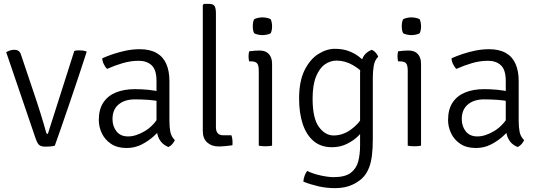

<svg xmlns="http://www.w3.org/2000/svg" viewBox="-20 -755 2793 995"><path d="M365 -491Q373.5 -493.5 380.2 -493.8Q387 -494 393 -494Q403 -494 411 -492.8Q419 -491.5 427 -489L429 -486Q410 -426.5 387.2 -358.5Q364.5 -290.5 341.5 -223.2Q318.5 -156 298.5 -98Q278.5 -40 264 0Q253 3 240.2 4Q227.5 5 216 5Q194.5 5 184 -2.8Q173.5 -10.5 163 -42L12 -485Q27 -492.5 36.5 -494.8Q46 -497 55 -497Q67 -497 75.8 -491.2Q84.5 -485.5 89 -471L170 -230Q179.5 -201.5 189.2 -170Q199 -138.5 207 -111.5Q215 -84.5 219 -69Q221.5 -61 228 -61Z M492 -133Q492 -188 515.5 -223.5Q539 -259 581 -276Q623 -293 679 -293Q710.5 -293 746.8 -289.8Q783 -286.5 815 -278V-228Q785 -235 749.2 -237.5Q713.5 -240 679 -240Q626 -240 594.5 -213.5Q563 -187 563 -138Q563 -100.5 583.8 -74.2Q604.5 -48 644 -48Q684.5 -48 731.2 -76Q778 -104 810 -161L822 -95Q805 -75 777.8 -50Q750.5 -25 714.8 -6.5Q679 12 636 12Q587.5 12 555.5 -9.5Q523.5 -31 507.8 -64.2Q492 -97.5 492 -133ZM886 -29Q882.5 -19.5 873.5 -9Q864.5 1.5 853 7Q829.5 -2.5 816 -18.5Q802.5 -34.5 796.8 -55.8Q791 -77 791 -103V-336Q791 -393 766 -416.5Q741 -440 699 -440Q658 -440 616.5 -428Q575 -416 535 -398Q525.5 -406.5 517.8 -422.8Q510 -439 510 -453Q534.5 -464 566.2 -474.8Q598 -485.5 633.5 -492.8Q669 -500 704 -500Q756.5 -500 790.8 -480.8Q825 -461.5 841.5 -424.5Q858 -387.5 858 -334V-128Q858 -96 862.8 -71.5Q867.5 -47 886 -29Z M1179 -54Q1185 -39 1185 -16Q1185 -12.5 1185 -8.8Q1185 -5 1184 -2Q1170 0 1149 2Q1128 4 1113 4Q1077 4 1054 -16.5Q1031 -37 1031 -76V-729L1037 -735H1062Q1086 -735 1092.5 -722.8Q1099 -710.5 1099 -687V-96Q1099 -75 1108.5 -64.5Q1118 -54 1136 -54Z M1390 0Q1376.5 3 1356 3Q1334.5 3 1321 0V-389Q1321 -417 1312.2 -427Q1303.5 -437 1280 -437H1271Q1268 -450.5 1268 -463Q1268 -470 1268.8 -475.8Q1269.5 -481.5 1271 -489Q1287.5 -491.5 1299.5 -492.2Q1311.5 -493 1319 -493H1327Q1357 -493 1373.5 -474.8Q1390 -456.5 1390 -424ZM1290 -619Q1290 -641 1297 -655Q1304 -659.5 1316.5 -662.2Q1329 -665 1340 -665Q1350 -665 1363.5 -662.2Q1377 -659.5 1383 -655Q1386 -649 1388 -638.5Q1390 -628 1390 -619Q1390 -597 1383 -583Q1378 -578.5 1364 -575.8Q1350 -573 1340 -573Q1329 -573 1316.5 -575.8Q1304 -578.5 1297 -583Q1290 -597 1290 -619Z M1940 -461Q1921.5 -443 1916.8 -413.8Q1912 -384.5 1912 -352V-35Q1912 14.5 1907.5 50.5Q1903 86.5 1893 112.5Q1883 138.5 1867 158Q1847 182.5 1808.5 201.2Q1770 220 1716 220Q1670.5 220 1627 209.8Q1583.5 199.5 1552 186Q1553 171.5 1558.5 156Q1564 140.5 1572 131Q1603 146 1642.5 154.5Q1682 163 1709 163Q1769 163 1798.2 140.2Q1827.5 117.5 1836.8 80.2Q1846 43 1846 0V-377Q1846 -416 1857.5 -449Q1869 -482 1907 -497Q1918.5 -492 1927.5 -481.5Q1936.5 -471 1940 -461ZM1530 -244Q1530 -334.5 1558.5 -391.5Q1587 -448.5 1629.8 -475.2Q1672.5 -502 1715 -502Q1755.5 -502 1786 -490.8Q1816.5 -479.5 1840 -461.5Q1863.5 -443.5 1883 -423L1876 -360Q1851.5 -392.5 1810 -416.8Q1768.5 -441 1724 -441Q1691.5 -441 1663.2 -421Q1635 -401 1617.5 -357.5Q1600 -314 1600 -244Q1600 -142 1632.5 -97.5Q1665 -53 1709 -53Q1755.5 -53 1797.5 -82.8Q1839.5 -112.5 1861 -153L1872 -92Q1860 -73 1835.8 -49.5Q1811.5 -26 1777 -9Q1742.5 8 1700 8Q1644 8 1606.2 -23.2Q1568.5 -54.5 1549.2 -111.2Q1530 -168 1530 -244Z M2162 0Q2148.5 3 2128 3Q2106.5 3 2093 0V-389Q2093 -417 2084.2 -427Q2075.5 -437 2052 -437H2043Q2040 -450.5 2040 -463Q2040 -470 2040.8 -475.8Q2041.5 -481.5 2043 -489Q2059.5 -491.5 2071.5 -492.2Q2083.5 -493 2091 -493H2099Q2129 -493 2145.5 -474.8Q2162 -456.5 2162 -424ZM2062 -619Q2062 -641 2069 -655Q2076 -659.5 2088.5 -662.2Q2101 -665 2112 -665Q2122 -665 2135.5 -662.2Q2149 -659.5 2155 -655Q2158 -649 2160 -638.5Q2162 -628 2162 -619Q2162 -597 2155 -583Q2150 -578.5 2136 -575.8Q2122 -573 2112 -573Q2101 -573 2088.5 -575.8Q2076 -578.5 2069 -583Q2062 -597 2062 -619Z M2302 -133Q2302 -188 2325.5 -223.5Q2349 -259 2391 -276Q2433 -293 2489 -293Q2520.5 -293 2556.8 -289.8Q2593 -286.5 2625 -278V-228Q2595 -235 2559.2 -237.5Q2523.5 -240 2489 -240Q2436 -240 2404.5 -213.5Q2373 -187 2373 -138Q2373 -100.5 2393.8 -74.2Q2414.5 -48 2454 -48Q2494.5 -48 2541.2 -76Q2588 -104 2620 -161L2632 -95Q2615 -75 2587.8 -50Q2560.5 -25 2524.8 -6.5Q2489 12 2446 12Q2397.5 12 2365.5 -9.5Q2333.5 -31 2317.8 -64.2Q2302 -97.5 2302 -133ZM2696 -29Q2692.5 -19.5 2683.5 -9Q2674.5 1.5 2663 7Q2639.5 -2.5 2626 -18.5Q2612.5 -34.5 2606.8 -55.8Q2601 -77 2601 -103V-336Q2601 -393 2576 -416.5Q2551 -440 2509 -440Q2468 -440 2426.5 -428Q2385 -416 2345 -398Q2335.5 -406.5 2327.8 -422.8Q2320 -439 2320 -453Q2344.5 -464 2376.2 -474.8Q2408 -485.5 2443.5 -492.8Q2479 -500 2514 -500Q2566.5 -500 2600.8 -480.8Q2635 -461.5 2651.5 -424.5Q2668 -387.5 2668 -334V-128Q2668 -96 2672.8 -71.5Q2677.5 -47 2696 -29Z"/></svg>

Font: Signika Negative Light Light
Style: Regular
Weight: 300
Version: Version 2.001